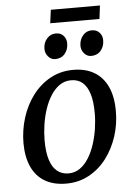

<svg xmlns="http://www.w3.org/2000/svg" viewBox="-60 -927 685 983"><g transform="rotate(-5 283.0 -435.0)"><path d="M325.5 -566Q390 -566 434.5 -539.2Q479 -512.5 502.2 -461.8Q525.5 -411 525.5 -338.5Q526 -271 505.8 -208.2Q485.5 -145.5 448 -96Q410.5 -46.5 357.8 -17.8Q305 11 240 11Q177 11 132 -15Q87 -41 63.8 -91.2Q40.5 -141.5 40 -212.5Q40 -281 60 -344.5Q80 -408 117.5 -457.8Q155 -507.5 207.8 -536.8Q260.5 -566 325.5 -566ZM310.5 -514Q277.5 -514 251.5 -496Q225.5 -478 206 -447.2Q186.5 -416.5 173.8 -378Q161 -339.5 155 -298Q149 -256.5 149 -218Q149 -157.5 161.8 -118Q174.5 -78.5 198.8 -59.2Q223 -40 257 -40Q289.5 -40 315.2 -58Q341 -76 360.2 -106.8Q379.5 -137.5 392 -176Q404.5 -214.5 410.8 -255.8Q417 -297 417 -335.5Q417 -396 404.8 -435.2Q392.5 -474.5 369.2 -494.2Q346 -514 310.5 -514ZM239.5 -629Q218.5 -629 203.5 -646.5Q188.5 -664 189 -687.5Q189.5 -717.5 208 -738.5Q226.5 -759.5 254 -759.5Q279.5 -759.5 293.8 -742.8Q308 -726 307.5 -703.5Q307.5 -672 289.2 -650.5Q271 -629 239.5 -629ZM424.5 -629Q403.5 -629 388.5 -646.5Q373.5 -664 374 -687.5Q375 -717.5 392.8 -738.5Q410.5 -759.5 438.5 -759.5Q464 -759.5 478.5 -742.8Q493 -726 492.5 -703.5Q492.5 -672 474 -650.5Q455.5 -629 424.5 -629ZM239 -882.5H491.5L483 -814H230Z"/></g></svg>

Font: Merriweather 24pt
Style: Italic
Weight: 400
Italic angle: -7.8°
Designer: Eben Sorkin
Foundry: Eben Sorkin
Version: Version 2.101